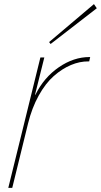

<svg xmlns="http://www.w3.org/2000/svg" viewBox="-20 -906 487 926"><path d="M415 -630.9 410.2 -609.9H407.2Q364.7 -610.4 322.3 -592.5Q279.8 -574.7 239.7 -539.6Q199.7 -504.4 166.7 -445.1Q133.8 -385.7 115.2 -310.1L39.1 0H20L174.8 -628.9H193.8L148.9 -449.2H150.9Q191.4 -531.7 263.2 -581.3Q335 -630.9 412.1 -630.9ZM433.1 -886.2 446.8 -866.2 224.1 -693.8 216.8 -703.1Z"/></svg>

Font: Sinkin Sans 100 Thin Italic
Style: Regular
Weight: 100
Italic angle: -112°
Designer: Keith Bates
Foundry: K-Type
Version: Sinkin Sans (version 1.0)  by Keith Bates   •   © 2014   www